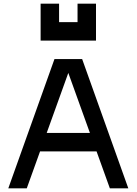

<svg xmlns="http://www.w3.org/2000/svg" viewBox="-20 -1020 740 1040"><path d="M275 -700 25 0H125L197 -200H503L575 0H675L425 -700ZM200 -800H500V-1000H400V-900H300V-1000H200ZM233 -300 350 -625 467 -300Z"/></svg>

Font: LS-VG5000
Style: Regular
Weight: 400
Designer: Justin Bihan, 2021
Foundry: Justin Bihan, 2021
Version: Version 1.000;Glyphs 3.1.2 (3151)